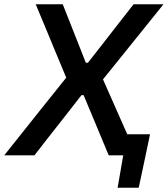

<svg xmlns="http://www.w3.org/2000/svg" viewBox="-39 -733 792 906"><path d="M-19 0Q19.5 -48.5 60.2 -99.5Q101 -150.5 145 -206L273.5 -366.5L219 -497.5Q198 -548 176.5 -600.2Q155 -652.5 129.5 -713H257Q275 -666.5 292.8 -622.5Q310.5 -578.5 326 -538.5L366 -437H376L456.5 -540Q487.5 -580 522 -624.2Q556.5 -668.5 591.5 -713H732.5Q686.5 -655.5 644.2 -603.2Q602 -551 566 -506L447 -358.5L508 -220.5Q522 -188.5 535.2 -158.8Q548.5 -129 561.5 -99.5H669Q662.5 -68 655.5 -35.2Q648.5 -2.5 642 29Q635.5 60 628.8 91Q622 122 615.5 153H516L542.5 0H474Q455.5 -44 438.8 -84.5Q422 -125 406.5 -162L355.5 -284H345.5L249 -160.5Q218.5 -122 188.2 -83.2Q158 -44.5 123.5 0Z"/></svg>

Font: Commissioner Medium
Style: Italic
Weight: 500
Italic angle: -12°
Designer: Kostas Bartsokas
Foundry: Kostas Bartsokas
Version: Version 1.000; ttfautohint (v1.8.3)